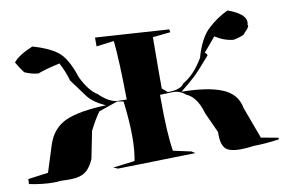

<svg xmlns="http://www.w3.org/2000/svg" viewBox="-71 -785 1241 834"><g transform="rotate(-10 549.0 -367.5)"><path d="M102 -65Q55 -65 -4 -77L-3 -99L86 -111L124 -231Q147 -299 206.5 -325.5Q266 -352 385 -356Q330 -380 306 -413Q282 -446 250 -489Q238 -532 217 -570Q153 -556 120 -543Q92 -545 60 -559Q42 -582 28 -608Q51 -637 114 -663Q182 -644 221.5 -614.5Q261 -585 290 -496Q321 -432 358 -410Q400 -369 436 -366L478 -365Q476 -536 467 -625L389 -615V-654L713 -633L715 -620L637 -612Q636 -561 636 -478V-386L659 -366H663Q716 -366 733 -392Q782 -419 823 -488Q846 -571 886.5 -609Q927 -647 976 -670Q1053 -642 1053 -606Q1053 -600 1051 -593Q1053 -592 1053 -589Q1053 -581 1032 -561Q1030 -550 981 -540Q941 -543 900 -569L847 -506Q856 -501 857 -493Q809 -437 784 -413Q759 -389 718 -357Q833 -356 896.5 -330Q960 -304 971 -242L1023 -101L1099 -87V-80Q1036 -71 990 -71Q954 -66 928 -66Q892 -66 874 -75Q844 -88 844 -146V-157L803 -247Q782 -322 736 -341Q712 -362 681 -362L624 -360V-338Q624 -188 637 -111L716 -94L731 -84L389 -76L369 -84L465 -96Q474 -141 474 -202Q474 -271 463 -359L436 -364L352 -335Q330 -305 306 -257L282 -137Q261 -88 228 -75Q209 -66 169 -66L135 -67Q119 -65 102 -65Z"/></g></svg>

Font: Xiangcui Kesong Xiangcui Kesong
Style: Regular
Weight: 400
Version: Version 1.501;March 28, 2024;FontCreator 14.0.0.2814 64-bit